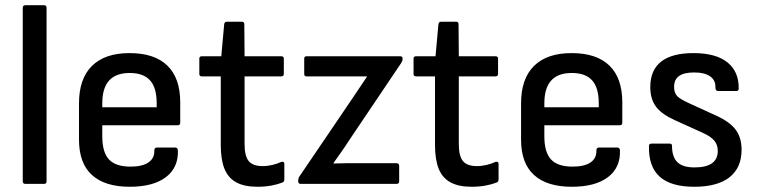

<svg xmlns="http://www.w3.org/2000/svg" viewBox="-20 -703 2896 734"><path d="M77 0Q67 0 67 -10V-673Q67 -683 77 -683H149Q158 -683 158 -673V-10Q158 0 149 0Z M476 11Q381 11 331.5 -34Q282 -79 282 -169V-308Q282 -402 331.5 -451Q381 -500 475 -500Q571 -500 620 -452Q669 -404 669 -312V-234Q669 -224 659 -224H371V-182Q371 -121 396.5 -93.5Q422 -66 479 -66Q524 -66 547.5 -82Q571 -98 570 -128Q570 -139 580 -139H650Q658 -139 660 -130Q663 -63 614.5 -26Q566 11 476 11ZM371 -293H579V-308Q579 -368 553.5 -396Q528 -424 476 -424Q423 -424 397 -395Q371 -366 371 -308Z M964 11Q914 11 883 -6Q852 -23 838 -58Q824 -93 824 -149V-411H752Q742 -411 742 -420V-479Q742 -488 752 -488H826L837 -610Q838 -620 848 -620H905Q914 -620 914 -610L915 -488H1055Q1065 -488 1065 -479V-420Q1065 -411 1055 -411H915V-152Q915 -106 931 -87Q947 -68 984 -68Q1003 -68 1021.5 -72.5Q1040 -77 1055 -84Q1067 -87 1067 -76V-17Q1067 -8 1059 -5Q1041 2 1017 6.5Q993 11 964 11Z M1130 0Q1120 0 1120 -10V-12Q1120 -19 1123 -26L1328 -328Q1342 -348 1355.5 -369Q1369 -390 1383 -410V-411Q1357 -411 1332 -411Q1307 -411 1282 -411H1152Q1143 -411 1143 -420V-479Q1143 -488 1152 -488H1509Q1519 -488 1519 -480V-477Q1519 -473 1517.5 -469.5Q1516 -466 1513 -461L1315 -167Q1301 -145 1285.5 -123Q1270 -101 1255 -80V-78Q1279 -79 1301 -79Q1323 -79 1346 -79H1496Q1506 -79 1506 -68V-10Q1506 0 1496 0Z M1783 11Q1733 11 1702 -6Q1671 -23 1657 -58Q1643 -93 1643 -149V-411H1571Q1561 -411 1561 -420V-479Q1561 -488 1571 -488H1645L1656 -610Q1657 -620 1667 -620H1724Q1733 -620 1733 -610L1734 -488H1874Q1884 -488 1884 -479V-420Q1884 -411 1874 -411H1734V-152Q1734 -106 1750 -87Q1766 -68 1803 -68Q1822 -68 1840.5 -72.5Q1859 -77 1874 -84Q1886 -87 1886 -76V-17Q1886 -8 1878 -5Q1860 2 1836 6.5Q1812 11 1783 11Z M2166 11Q2071 11 2021.5 -34Q1972 -79 1972 -169V-308Q1972 -402 2021.5 -451Q2071 -500 2165 -500Q2261 -500 2310 -452Q2359 -404 2359 -312V-234Q2359 -224 2349 -224H2061V-182Q2061 -121 2086.5 -93.5Q2112 -66 2169 -66Q2214 -66 2237.5 -82Q2261 -98 2260 -128Q2260 -139 2270 -139H2340Q2348 -139 2350 -130Q2353 -63 2304.5 -26Q2256 11 2166 11ZM2061 -293H2269V-308Q2269 -368 2243.5 -396Q2218 -424 2166 -424Q2113 -424 2087 -395Q2061 -366 2061 -308Z M2634 11Q2545 11 2502 -27.5Q2459 -66 2461 -145Q2461 -154 2471 -154H2540Q2549 -154 2549 -146Q2549 -103 2569.5 -83Q2590 -63 2635 -63Q2680 -63 2702 -79Q2724 -95 2724 -126Q2724 -149 2711 -165Q2698 -181 2667 -195L2559 -244Q2510 -266 2488 -295Q2466 -324 2466 -370Q2466 -435 2507.5 -467.5Q2549 -500 2631 -500Q2717 -500 2761 -464.5Q2805 -429 2804 -364Q2804 -355 2794 -355H2725Q2715 -355 2715 -369Q2716 -396 2695 -411Q2674 -426 2634 -426Q2595 -426 2576 -412.5Q2557 -399 2557 -371Q2557 -348 2568.5 -336Q2580 -324 2613 -309L2720 -260Q2770 -237 2792.5 -207Q2815 -177 2815 -130Q2815 -62 2769 -25.5Q2723 11 2634 11Z"/></svg>

Font: Sofia Sans Semi Condensed Medium
Style: Regular
Weight: 500
Designer: Botio Nikoltchev, Ani Petrova
Foundry: lettersoup
Version: Version 4.100